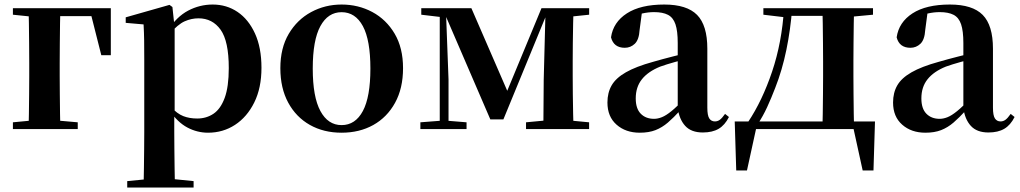

<svg xmlns="http://www.w3.org/2000/svg" viewBox="-20 -572 4520 851"><path d="M105.9 0Q107.6 -25.5 108.1 -67.4Q108.6 -109.4 109.1 -154.7Q109.6 -200 109.6 -234.8V-292.5Q109.6 -331.7 109.1 -378.5Q108.6 -425.4 108.1 -468.2Q107.6 -511 105.9 -535.7H247.6Q246.6 -511 246.1 -468.2Q245.6 -425.4 245.1 -378.5Q244.6 -331.7 244.6 -292.5V-234.8Q244.6 -200 245.1 -154.7Q245.6 -109.4 246.1 -67.4Q246.6 -25.5 247.6 0ZM176.9 -500.4V-535.7H471.2L471.2 -327.4H429L378.4 -527.4L413 -500.4ZM37.2 0V-29.9L145.7 -40.2H207.3L324.6 -29.9V0ZM37.2 -506.8V-535.7H176.9V-495.5H147Z M543.9 259.3V230.8L653 220.1H732.4L838.1 230.8V259.3ZM616.4 259.3Q617.4 217.3 617.9 174.2Q618.4 131 618.9 89.9Q619.4 48.8 619.4 13.8V-308.7Q619.4 -358.5 618.9 -393Q618.4 -427.5 616.4 -463.8L537.2 -470.7V-495.2L731.2 -550.4L744.2 -540.9L752.8 -460.8L754.1 -455V-75.6L752.4 -63V13Q752.4 47.8 752.9 89.3Q753.4 130.8 753.9 174Q754.4 217.3 755.4 259.3ZM902.1 16.2Q854 16.2 810.7 -6.7Q767.4 -29.6 731.3 -82.3H719.1L737.6 -97.8Q765.5 -67.8 792.5 -57.3Q819.6 -46.7 854.1 -46.7Q894.7 -46.7 926.3 -67.9Q957.8 -89.1 975.9 -138.2Q994 -187.4 994 -270.1Q994 -389.4 957.9 -440.1Q921.8 -490.8 859.6 -490.8Q828.3 -490.8 798.4 -477.5Q768.5 -464.2 731 -421.1L716.1 -437.5H724.5Q762.3 -497.6 813.7 -524.8Q865.1 -551.9 922.6 -551.9Q984.4 -551.9 1032.9 -519.1Q1081.5 -486.2 1110.2 -423.5Q1138.9 -360.9 1138.9 -271.4Q1138.9 -182.3 1107 -117.9Q1075.1 -53.5 1021.7 -18.6Q968.3 16.2 902.1 16.2Z M1494 16.2Q1414.7 16.2 1353.5 -18.3Q1292.3 -52.8 1257.5 -117Q1222.6 -181.2 1222.6 -269.8Q1222.6 -359.1 1259.8 -422Q1297 -484.9 1358.9 -518.4Q1420.8 -551.9 1494 -551.9Q1568.1 -551.9 1630.1 -518.8Q1692 -485.6 1729.2 -422.7Q1766.4 -359.8 1766.4 -269.8Q1766.4 -180.5 1731 -116.3Q1695.6 -52 1634.4 -17.9Q1573.2 16.2 1494 16.2ZM1494 -17.5Q1555 -17.5 1588.4 -80.1Q1621.7 -142.6 1621.7 -268.1Q1621.7 -394.2 1588.4 -456.1Q1555 -518 1494 -518Q1433.7 -518 1400 -456.1Q1366.2 -394.2 1366.2 -268.1Q1366.2 -142.6 1400 -80.1Q1433.7 -17.5 1494 -17.5Z M2153.3 -42.8 1951.5 -510.6H1941.7V-535.7H2069.3L2239.1 -144.6H2217.9L2380 -535.7H2413.2V-512.1H2404.2L2211.2 -42.8ZM2388.3 0 2389.9 -217.9 2398.2 -535.7H2522.1Q2521.1 -511 2520.3 -468.7Q2519.4 -426.4 2518.9 -381Q2518.4 -335.7 2518.4 -301.2V-234.8Q2518.4 -200 2518.9 -154.7Q2519.4 -109.4 2520.3 -67.4Q2521.1 -25.5 2522.1 0ZM1843.2 0V-29.9L1938.9 -37.3H1957.5L2047.9 -29.9V0ZM2311.5 0V-29.9L2420.3 -40.2H2482.6L2591.1 -29.9V0ZM1847.2 -506.8V-535.7H1953.8V-495.5H1942.5ZM1929.1 0V-535.7H1956.1L1968 -219.6V0ZM2450.6 -495.5V-535.7H2591.3V-506.8L2482.9 -495.5Z M2815.6 16.2Q2753.2 16.2 2712.8 -19.4Q2672.3 -54.9 2672.3 -117.6Q2672.3 -161.2 2691 -193.6Q2709.7 -226.1 2754.1 -251.5Q2798.6 -277 2874.4 -297.9Q2913.8 -309.4 2963.4 -322Q3013 -334.6 3053 -344.4V-318.9Q3013 -308.9 2973 -297.6Q2932.9 -286.4 2906.1 -276.7Q2852.3 -254.9 2825.1 -220.6Q2797.8 -186.4 2797.8 -135.9Q2797.8 -90.4 2820.1 -67.9Q2842.3 -45.3 2879 -45.3Q2895.3 -45.3 2913.7 -52.6Q2932.1 -59.9 2956.4 -79.7Q2980.8 -99.4 3014.3 -135.5L3029.8 -82.4H2994.7Q2965.6 -50.6 2940.2 -28.7Q2914.7 -6.8 2885.4 4.7Q2856 16.2 2815.6 16.2ZM3095.1 15.2Q3043.6 15.2 3016.9 -14.2Q2990.2 -43.6 2983.9 -94V-96.5V-381.4Q2983.9 -434.7 2973.8 -464.5Q2963.7 -494.3 2940.6 -506.3Q2917.5 -518.3 2879 -518.3Q2853.4 -518.3 2826.3 -512.2Q2799.2 -506.1 2762.8 -491.2L2825.1 -516.3L2814.9 -439.2Q2812.3 -395.9 2793.6 -378Q2774.8 -360.2 2749.3 -360.2Q2700.1 -360.2 2688.2 -406.5Q2697.9 -473.5 2758.4 -512.7Q2818.9 -551.9 2924.1 -551.9Q3024.4 -551.9 3069.7 -505.9Q3115.1 -459.8 3115.1 -356.2V-94.8Q3115.1 -60.3 3123.8 -47Q3132.6 -33.8 3148.7 -33.8Q3160.3 -33.8 3170.3 -40.9Q3180.3 -48.1 3193.7 -67.2L3210.9 -53.4Q3193 -17.5 3165.2 -1.1Q3137.4 15.2 3095.1 15.2Z M3782.1 0H3314.3L3334.5 -16.4L3290.8 183.5H3243.2L3236.5 -33.6H3858.2L3851.5 183.5H3803.6L3759.5 -17.9ZM3624.4 0Q3626.2 -25.5 3626.7 -67.4Q3627.2 -109.4 3627.7 -154.7Q3628.2 -200 3628.2 -234.8V-301.2Q3628.2 -335.7 3627.7 -381Q3627.2 -426.4 3626.7 -468.7Q3626.2 -511 3624.4 -535.7H3765.6Q3764.6 -511 3764.1 -468.7Q3763.6 -426.4 3763.1 -381Q3762.6 -335.7 3762.6 -301.2V-234.8Q3762.6 -200 3763.1 -154.7Q3763.6 -109.4 3764.1 -67.4Q3764.6 -25.5 3765.6 0ZM3363.5 -506.8V-535.7H3465.5V-495.5H3458.4ZM3699 -495.5V-535.7H3849.4V-506.8L3729 -495.5ZM3295.9 -31.5Q3358.7 -125.6 3402.2 -254.7Q3445.7 -383.7 3455.1 -535.7H3491.1Q3483.9 -440.9 3465.4 -350.8Q3446.9 -260.8 3415.9 -182.2Q3399 -138.1 3380.2 -97.1Q3361.3 -56.1 3338.3 -21.6V-8.9ZM3465.5 -501.8V-535.7H3700.3V-501.8Z M4081.6 16.2Q4019.2 16.2 3978.8 -19.4Q3938.3 -54.9 3938.3 -117.6Q3938.3 -161.2 3957 -193.6Q3975.7 -226.1 4020.1 -251.5Q4064.6 -277 4140.4 -297.9Q4179.8 -309.4 4229.4 -322Q4279 -334.6 4319 -344.4V-318.9Q4279 -308.9 4239 -297.6Q4198.9 -286.4 4172.1 -276.7Q4118.3 -254.9 4091.1 -220.6Q4063.8 -186.4 4063.8 -135.9Q4063.8 -90.4 4086.1 -67.9Q4108.3 -45.3 4145 -45.3Q4161.3 -45.3 4179.7 -52.6Q4198.1 -59.9 4222.4 -79.7Q4246.8 -99.4 4280.3 -135.5L4295.8 -82.4H4260.7Q4231.6 -50.6 4206.2 -28.7Q4180.7 -6.8 4151.4 4.7Q4122 16.2 4081.6 16.2ZM4361.1 15.2Q4309.6 15.2 4282.9 -14.2Q4256.2 -43.6 4249.9 -94V-96.5V-381.4Q4249.9 -434.7 4239.8 -464.5Q4229.7 -494.3 4206.6 -506.3Q4183.5 -518.3 4145 -518.3Q4119.4 -518.3 4092.3 -512.2Q4065.2 -506.1 4028.8 -491.2L4091.1 -516.3L4080.9 -439.2Q4078.3 -395.9 4059.6 -378Q4040.8 -360.2 4015.3 -360.2Q3966.1 -360.2 3954.2 -406.5Q3963.9 -473.5 4024.4 -512.7Q4084.9 -551.9 4190.1 -551.9Q4290.4 -551.9 4335.7 -505.9Q4381.1 -459.8 4381.1 -356.2V-94.8Q4381.1 -60.3 4389.8 -47Q4398.6 -33.8 4414.7 -33.8Q4426.3 -33.8 4436.3 -40.9Q4446.3 -48.1 4459.7 -67.2L4476.9 -53.4Q4459 -17.5 4431.2 -1.1Q4403.4 15.2 4361.1 15.2Z"/></svg>

Font: Noto Serif HK ExtraLight
Style: Regular
Weight: 200
Designer: Ryoko NISHIZUKA 西塚涼子 (kana & ideographs); Frank Grießhammer (Latin, Greek & Cyrillic); Wenlong ZHANG 张文龙 (bopomofo); San
Foundry: Adobe
Version: Version 2.002-H1;hotconv 1.1.0;makeotfexe 2.6.0